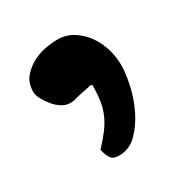

<svg xmlns="http://www.w3.org/2000/svg" viewBox="-80 -196 370 391"><g transform="rotate(-30 104.5 0.0)"><path d="M67.4 104.5Q83 87.9 92.8 74.7Q102.5 61.5 108.4 47.9Q114.3 34.2 116.7 18.6Q119.1 2.9 119.1 -18.6Q118.2 -18.6 116.7 -19Q115.2 -19.5 113.3 -19.5Q112.3 -18.6 105 -17.1Q97.7 -15.6 90.3 -14.2Q83 -12.7 76.2 -10.7Q69.3 -8.8 67.4 -8.8H60.5Q51.8 -8.8 42.5 -14.6Q33.2 -20.5 25.9 -29.3Q18.6 -38.1 13.2 -47.9Q7.8 -57.6 7.8 -65.4Q7.8 -85.9 17.6 -98.1Q27.3 -110.4 41.5 -118.7Q55.7 -127 72.3 -130.4Q88.9 -133.8 103.5 -133.8Q124 -133.8 140.1 -123.5Q156.2 -113.3 167.5 -97.7Q178.7 -82 184.6 -62.5Q190.4 -43 190.4 -23.4Q190.4 -5.9 184.6 21.5Q178.7 48.8 166.5 73.7Q154.3 98.6 136.7 116.2Q119.1 133.8 94.7 133.8Q82 133.8 76.7 127.4Q71.3 121.1 67.4 104.5Z"/></g></svg>

Font: Swanky and Moo Moo Cyrillic
Style: Regular
Weight: 400
Designer: Kimberly Geswein; Denis Ignatov
Foundry: Kimberly Geswein; Denis Ignatov
Version: Version 1.003 June 27, 2018